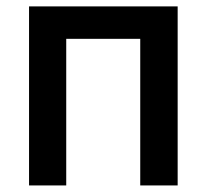

<svg xmlns="http://www.w3.org/2000/svg" viewBox="-20 -565 630 585"><path d="M68.5 0H181.8V-446.7H407.3V0H521.3V-545.5H68.5Z"/></svg>

Font: Magic Ui Pro Semi Bold
Style: Regular
Weight: 600
Designer: Stefan Endress, Andreas Faust
Version: Version 1.000;FEAKit 1.0